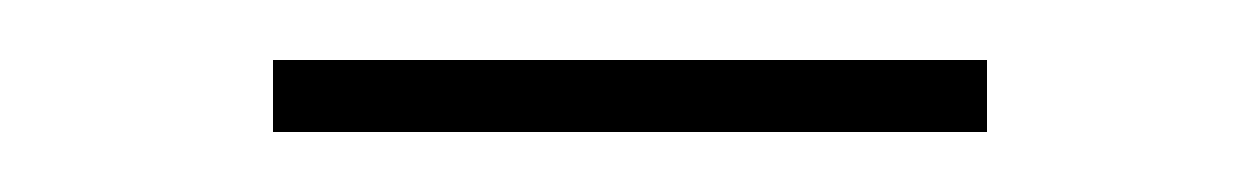

<svg xmlns="http://www.w3.org/2000/svg" viewBox="-20 -335 419 64"><path d="M71 -291V-315H309V-291Z"/></svg>

Font: Smooch Sans Thin ExtraLight
Style: Regular
Weight: 250
Version: Version 1.010